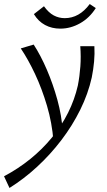

<svg xmlns="http://www.w3.org/2000/svg" viewBox="-73 -643 530 952"><path d="M-26 289 -53 231Q17 194 77 145.5Q137 97 184.5 39Q232 -19 264.5 -84Q297 -149 313 -219Q322 -265 325.5 -314Q329 -363 325 -414H395Q397 -376 393.5 -337.5Q390 -299 382 -259Q364 -178 325 -99Q286 -20 231.5 51.5Q177 123 111.5 183.5Q46 244 -26 289ZM192 56Q185 -34 160 -118.5Q135 -203 101 -275.5Q67 -348 30 -403L94 -422Q129 -368 159.5 -297Q190 -226 211.5 -148Q233 -70 238 8ZM226 -501Q184 -501 150.5 -519Q117 -537 95 -573L145 -612Q168 -580 193.5 -566.5Q219 -553 248 -553Q284 -553 315 -570.5Q346 -588 372 -623L402 -603Q371 -554 324 -527.5Q277 -501 226 -501Z"/></svg>

Font: Ysabeau
Style: Italic
Weight: 400
Italic angle: -12°
Designer: Christian Thalmann (Catharsis Fonts)
Version: Version 2.000;gftools[0.9.27.dev2+g8671c4b]